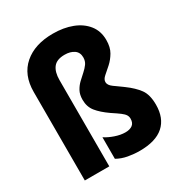

<svg xmlns="http://www.w3.org/2000/svg" viewBox="-181 -890 962 1026"><g transform="rotate(-30 300.0 -377.5)"><path d="M384 10Q349 10 313 3.5Q277 -3 247 -20V-153Q271 -137 304.5 -125.5Q338 -114 367 -114Q395 -114 411 -126Q427 -138 427 -164Q427 -177 420.5 -187.5Q414 -198 397.5 -210.5Q381 -223 349 -244Q303 -276 279 -306Q255 -336 255 -379Q255 -411 267 -433Q279 -455 296.5 -471.5Q314 -488 331 -503Q348 -518 360 -534.5Q372 -551 372 -574Q372 -605 349.5 -620.5Q327 -636 292 -636Q243 -636 222 -609Q201 -582 201 -532V0H50V-546Q50 -651 116 -708Q182 -765 294 -765Q360 -765 412 -745Q464 -725 494.5 -686.5Q525 -648 525 -593Q525 -548 507.5 -518.5Q490 -489 467 -468.5Q444 -448 426 -432.5Q408 -417 408 -400Q408 -381 431.5 -364Q455 -347 487 -324Q532 -291 557 -257Q582 -223 582 -161Q582 -78 532.5 -34Q483 10 384 10Z"/></g></svg>

Font: Noto Sans Mono ExtraBold
Style: Regular
Weight: 800
Designer: Monotype Design Team
Foundry: Monotype Imaging Inc.
Version: Version 2.014